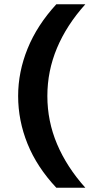

<svg xmlns="http://www.w3.org/2000/svg" viewBox="-20 -770 454 900"><path d="M244 110Q153 13 109 -96Q65 -205 65 -320Q65 -433 109.5 -542.5Q154 -652 244 -750H380Q292 -652 247 -544.5Q202 -437 202 -320Q202 -202 247.5 -94.5Q293 13 380 110Z"/></svg>

Font: Instrument Sans SemiCondensed
Style: Bold
Weight: 700
Width: 4
Designer: Rodrigo Fuenzalida
Foundry: fragTYPE
Version: Version 1.000;gftools[0.9.28]